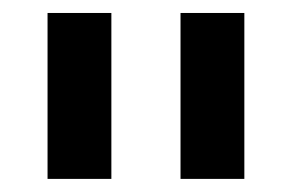

<svg xmlns="http://www.w3.org/2000/svg" viewBox="-20 -695 450 296"><path d="M53.3 -419.2V-675H151.7V-419.2ZM258.3 -419.2V-675H356.7V-419.2Z"/></svg>

Font: Funnel Display Light SemiBold
Style: Regular
Weight: 600
Version: Version 1.000